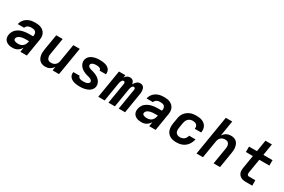

<svg xmlns="http://www.w3.org/2000/svg" viewBox="108 -1913 4583 3098"><g transform="rotate(30 2400.0 -363.5)"><path d="M202 8Q179 8 157 5Q135 2 115 -6Q95 -14 78.5 -27.5Q62 -41 52 -59.5Q42 -78 39.5 -100.5Q37 -123 41 -146Q46 -174 59.5 -201.5Q73 -229 96.5 -250Q120 -271 147.5 -284.5Q175 -298 204 -305.5Q233 -313 261.5 -316Q290 -319 319 -319H396L399 -338Q402 -357 397.5 -375.5Q393 -394 380 -406Q367 -418 348.5 -422.5Q330 -427 310 -427Q294 -427 278 -425Q262 -423 246 -415.5Q230 -408 217.5 -395Q205 -382 202 -366H83Q87 -390 99 -414Q111 -438 129.5 -458Q148 -478 171 -492Q194 -506 219 -514Q244 -522 269 -525Q294 -528 319 -528Q348 -528 377 -524Q406 -520 431 -508.5Q456 -497 476 -478Q496 -459 507 -433.5Q518 -408 519.5 -379Q521 -350 516 -321L463 0H343L356 -83Q344 -63 327 -45Q310 -27 290 -15Q270 -3 247 2.5Q224 8 202 8ZM251 -93Q274 -93 297.5 -101Q321 -109 338.5 -127Q356 -145 365 -167.5Q374 -190 378 -213L379 -218H319Q304 -218 288.5 -217Q273 -216 258 -213.5Q243 -211 227.5 -206Q212 -201 198 -193Q184 -185 173.5 -172Q163 -159 161 -144Q159 -134 162.5 -124.5Q166 -115 174 -109.5Q182 -104 191.5 -101Q201 -98 210.5 -96Q220 -94 230.5 -93.5Q241 -93 251 -93Z M808 8Q779 8 752.5 0Q726 -8 706.5 -25.5Q687 -43 675.5 -68Q664 -93 659.5 -120Q655 -147 656.5 -175.5Q658 -204 663 -233L711 -520H831L781 -217Q778 -202 777 -187Q776 -172 779 -158Q782 -144 787.5 -131.5Q793 -119 803.5 -110Q814 -101 828 -97Q842 -93 857 -93Q877 -93 897.5 -98.5Q918 -104 934.5 -117.5Q951 -131 961 -150.5Q971 -170 974 -190L1029 -520H1149L1063 0H943L955 -72Q943 -54 926 -38Q909 -22 890 -11.5Q871 -1 850 3.5Q829 8 808 8Z M1452 8Q1426 8 1401.5 6Q1377 4 1353 -2.5Q1329 -9 1308 -20Q1287 -31 1271 -48Q1255 -65 1248 -88.5Q1241 -112 1246 -138L1247 -144H1366L1365 -143Q1364 -132 1369 -123.5Q1374 -115 1382 -109.5Q1390 -104 1399.5 -101Q1409 -98 1419 -96Q1429 -94 1439.5 -93.5Q1450 -93 1460 -93Q1470 -93 1480 -93.5Q1490 -94 1500.5 -95.5Q1511 -97 1521 -100Q1531 -103 1540 -108Q1549 -113 1556.5 -121Q1564 -129 1566 -139Q1568 -155 1559 -167Q1550 -179 1538 -186.5Q1526 -194 1511 -198Q1496 -202 1481.5 -205.5Q1467 -209 1453 -213.5Q1439 -218 1425.5 -223.5Q1412 -229 1399 -235.5Q1386 -242 1373.5 -250Q1361 -258 1351 -267.5Q1341 -277 1331.5 -288Q1322 -299 1315 -312Q1308 -325 1303.5 -339Q1299 -353 1297.5 -368Q1296 -383 1299 -399Q1302 -421 1314.5 -442Q1327 -463 1346 -478.5Q1365 -494 1387 -503.5Q1409 -513 1431.5 -518.5Q1454 -524 1476.5 -526Q1499 -528 1521 -528Q1546 -528 1570.5 -525.5Q1595 -523 1618 -517Q1641 -511 1661.5 -499.5Q1682 -488 1697 -471Q1712 -454 1718 -430.5Q1724 -407 1720 -382L1719 -376H1600V-377Q1602 -387 1598 -396Q1594 -405 1587 -410.5Q1580 -416 1571 -419Q1562 -422 1552 -424Q1542 -426 1532.5 -426.5Q1523 -427 1513 -427Q1499 -427 1485 -425.5Q1471 -424 1457 -419.5Q1443 -415 1430.5 -405Q1418 -395 1416 -382Q1413 -366 1422 -353.5Q1431 -341 1443.5 -334Q1456 -327 1470.5 -323Q1485 -319 1499 -315Q1513 -311 1527.5 -306.5Q1542 -302 1555.5 -296.5Q1569 -291 1582 -284.5Q1595 -278 1607 -270Q1619 -262 1630 -252.5Q1641 -243 1650 -232Q1659 -221 1666 -208.5Q1673 -196 1678 -182Q1683 -168 1684 -152.5Q1685 -137 1683 -122Q1679 -99 1665.5 -77.5Q1652 -56 1632.5 -41Q1613 -26 1590.5 -16.5Q1568 -7 1544.5 -1.5Q1521 4 1498 6Q1475 8 1452 8Z M1794 0 1880 -520H1999L1991 -471Q1999 -484 2009 -494.5Q2019 -505 2031.5 -513Q2044 -521 2057.5 -524.5Q2071 -528 2085 -528Q2102 -528 2117.5 -522Q2133 -516 2143.5 -504.5Q2154 -493 2159.5 -477.5Q2165 -462 2168 -446Q2175 -462 2185.5 -477Q2196 -492 2210 -504Q2224 -516 2241 -522Q2258 -528 2275 -528Q2293 -528 2309.5 -521.5Q2326 -515 2336.5 -502Q2347 -489 2352 -472.5Q2357 -456 2358.5 -438.5Q2360 -421 2358.5 -403Q2357 -385 2354 -367L2294 0H2175L2239 -387Q2240 -395 2239 -402Q2238 -409 2234.5 -415Q2231 -421 2224.5 -424Q2218 -427 2211 -427Q2199 -427 2189.5 -417Q2180 -407 2174.5 -395.5Q2169 -384 2166 -372Q2163 -360 2161 -347L2104 0H1984L2048 -387Q2049 -395 2048.5 -402Q2048 -409 2044.5 -415Q2041 -421 2034.5 -424Q2028 -427 2020 -427Q2008 -427 1998.5 -417Q1989 -407 1984 -395.5Q1979 -384 1975.5 -372Q1972 -360 1970 -347L1913 0Z M2602 8Q2579 8 2557 5Q2535 2 2515 -6Q2495 -14 2478.5 -27.5Q2462 -41 2452 -59.5Q2442 -78 2439.5 -100.5Q2437 -123 2441 -146Q2446 -174 2459.5 -201.5Q2473 -229 2496.5 -250Q2520 -271 2547.5 -284.5Q2575 -298 2604 -305.5Q2633 -313 2661.5 -316Q2690 -319 2719 -319H2796L2799 -338Q2802 -357 2797.5 -375.5Q2793 -394 2780 -406Q2767 -418 2748.5 -422.5Q2730 -427 2710 -427Q2694 -427 2678 -425Q2662 -423 2646 -415.5Q2630 -408 2617.5 -395Q2605 -382 2602 -366H2483Q2487 -390 2499 -414Q2511 -438 2529.5 -458Q2548 -478 2571 -492Q2594 -506 2619 -514Q2644 -522 2669 -525Q2694 -528 2719 -528Q2748 -528 2777 -524Q2806 -520 2831 -508.5Q2856 -497 2876 -478Q2896 -459 2907 -433.5Q2918 -408 2919.5 -379Q2921 -350 2916 -321L2863 0H2743L2756 -83Q2744 -63 2727 -45Q2710 -27 2690 -15Q2670 -3 2647 2.5Q2624 8 2602 8ZM2651 -93Q2674 -93 2697.5 -101Q2721 -109 2738.5 -127Q2756 -145 2765 -167.5Q2774 -190 2778 -213L2779 -218H2719Q2704 -218 2688.5 -217Q2673 -216 2658 -213.5Q2643 -211 2627.5 -206Q2612 -201 2598 -193Q2584 -185 2573.5 -172Q2563 -159 2561 -144Q2559 -134 2562.5 -124.5Q2566 -115 2574 -109.5Q2582 -104 2591.5 -101Q2601 -98 2610.5 -96Q2620 -94 2630.5 -93.5Q2641 -93 2651 -93Z M3250 8Q3218 8 3187.5 2Q3157 -4 3131 -18.5Q3105 -33 3086.5 -56.5Q3068 -80 3059.5 -109Q3051 -138 3050.5 -169.5Q3050 -201 3055 -233L3072 -333Q3076 -360 3086 -387.5Q3096 -415 3114 -438.5Q3132 -462 3156 -480Q3180 -498 3207.5 -509Q3235 -520 3262.5 -524Q3290 -528 3317 -528Q3346 -528 3373.5 -524.5Q3401 -521 3426 -511.5Q3451 -502 3471.5 -485.5Q3492 -469 3505 -446Q3518 -423 3522 -395.5Q3526 -368 3521 -340L3520 -331H3401V-335Q3404 -355 3399.5 -374Q3395 -393 3381 -405.5Q3367 -418 3348 -422.5Q3329 -427 3309 -427Q3287 -427 3265.5 -419.5Q3244 -412 3227.5 -396Q3211 -380 3202 -359Q3193 -338 3189 -317L3173 -217Q3169 -193 3170.5 -170Q3172 -147 3183 -129Q3194 -111 3214.5 -102Q3235 -93 3259 -93Q3278 -93 3298.5 -98.5Q3319 -104 3336 -117.5Q3353 -131 3363.5 -150Q3374 -169 3377 -189H3496V-188Q3491 -161 3479.5 -134Q3468 -107 3451 -83.5Q3434 -60 3410.5 -41.5Q3387 -23 3360 -12Q3333 -1 3305 3.5Q3277 8 3250 8Z M3625 0 3746 -735H3866L3819 -448Q3831 -466 3847.5 -482Q3864 -498 3883.5 -508.5Q3903 -519 3923.5 -523.5Q3944 -528 3965 -528Q3994 -528 4020.5 -520Q4047 -512 4067 -494.5Q4087 -477 4098 -452Q4109 -427 4113.5 -400Q4118 -373 4116.5 -344.5Q4115 -316 4110 -287L4063 0H3943L3993 -303Q3995 -318 3996 -333Q3997 -348 3994.5 -362Q3992 -376 3986 -388.5Q3980 -401 3969.5 -410Q3959 -419 3945 -423Q3931 -427 3916 -427Q3896 -427 3876 -421.5Q3856 -416 3839 -402.5Q3822 -389 3812.5 -369.5Q3803 -350 3799 -330L3745 0Z M4663 0H4542Q4518 0 4494.5 -4Q4471 -8 4452 -18.5Q4433 -29 4418 -46Q4403 -63 4396 -84.5Q4389 -106 4389 -130Q4389 -154 4393 -178L4433 -419H4302L4303 -520H4450L4485 -735H4605L4570 -520H4741L4740 -419H4553L4510 -161Q4509 -151 4508.5 -140.5Q4508 -130 4511.5 -121Q4515 -112 4523 -106.5Q4531 -101 4541 -101H4662Z"/></g></svg>

Font: Iosevka Custom Oblique
Style: Bold
Weight: 700
Italic angle: -9°
Monospace: yes
Designer: Belleve Invis
Foundry: Belleve Invis
Version: Version 30.1.2; ttfautohint (v1.8.4)